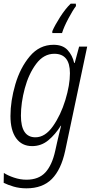

<svg xmlns="http://www.w3.org/2000/svg" viewBox="-20 -786 509 1046"><path d="M173 -38Q94 -38 94 -156Q94 -226 115 -304.5Q136 -383 177 -438Q218 -493 276 -493Q361 -493 361 -387Q361 -323 336 -241Q311 -159 268.5 -98.5Q226 -38 173 -38ZM124 240Q212 240 262.5 189Q313 138 335 36L455 -532H411L387 -443H384Q375 -484 348.5 -513Q322 -542 272 -542Q195 -542 142.5 -479.5Q90 -417 63.5 -326.5Q37 -236 37 -154Q37 -76 68 -33Q99 10 155 10Q205 10 243.5 -22Q282 -54 311 -101H313Q308 -84 302 -57Q296 -30 291 -10L281 35Q264 113 227.5 153Q191 193 124 193Q90 193 56 181.5Q22 170 1 156L0 210Q22 221 54 230.5Q86 240 124 240ZM265 -606H318Q328 -639 352.5 -685Q377 -731 394 -753L393 -766H365Q336 -738 307 -692.5Q278 -647 265 -616Z"/></svg>

Font: Noto Sans Display SemiCondensed Light
Style: Italic
Weight: 300
Width: 4
Italic angle: -12°
Designer: Monotype Design Team
Foundry: Monotype Imaging Inc.
Version: Version 1.900